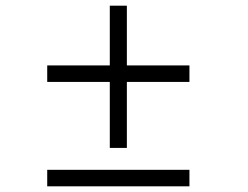

<svg xmlns="http://www.w3.org/2000/svg" viewBox="-20 -720 873 675"><path d="M146 -490H366V-700H426V-490H646V-432H426V-200H366V-432H146ZM146 -123H646V-65H146Z"/></svg>

Font: Antic Slab
Style: Regular
Weight: 400
Designer: Santiago Orozco
Foundry: Santiago Orozco
Version: Version 001.002